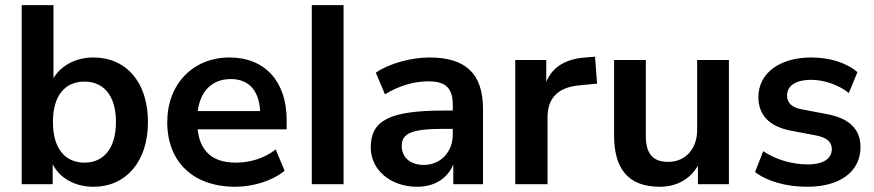

<svg xmlns="http://www.w3.org/2000/svg" viewBox="-20 -711 3375 741"><path d="M340.2 9.8C465.7 9.8 551 -86.3 551 -240.2C551 -394.1 466.7 -489.2 340.2 -489.2C260.8 -489.2 195.1 -446.1 174.5 -382.4H186.3V-691.2H63.7V0H183.3V-102H173.5C193.1 -34.3 258.8 9.8 340.2 9.8ZM305.9 -83.3C232.4 -83.3 184.3 -136.3 184.3 -240.2C184.3 -344.1 232.4 -396.1 305.9 -396.1C378.4 -396.1 427.5 -344.1 427.5 -240.2C427.5 -136.3 378.4 -83.3 305.9 -83.3Z M888.2 9.8C957.8 9.8 1032.4 -13.7 1078.4 -52L1044.1 -134.3C999 -99 944.1 -83.3 890.2 -83.3C792.2 -83.3 741.2 -135.3 741.2 -243.1V-250C741.2 -345.1 788.2 -405.9 870.6 -405.9C944.1 -405.9 984.3 -356.9 984.3 -267.6L1000 -282.4H724.5V-211.8H1086.3V-248C1086.3 -397.1 1002 -489.2 865.7 -489.2C725.5 -489.2 625.5 -387.3 625.5 -239.2C625.5 -86.3 725.5 9.8 888.2 9.8Z M1183.3 0H1305.9V-691.2H1183.3Z M1590.2 9.8C1667.6 9.8 1722.5 -33.3 1737.3 -102H1729.4V0H1844.1V-290.2C1844.1 -426.5 1777.5 -489.2 1637.3 -489.2C1567.6 -489.2 1480.4 -465.7 1430.4 -430.4L1465.7 -347.1C1522.5 -381.4 1579.4 -397.1 1633.3 -397.1C1701 -397.1 1727.5 -370.6 1727.5 -304.9V-192.2C1727.5 -123.5 1679.4 -74.5 1615.7 -74.5C1561.8 -74.5 1530.4 -104.9 1530.4 -148C1530.4 -198 1571.6 -213.7 1694.1 -213.7H1742.2V-284.3H1693.1C1485.3 -284.3 1410.8 -247.1 1410.8 -142.2C1410.8 -55.9 1486.3 9.8 1590.2 9.8Z M1968.6 0H2093.1V-257.8C2093.1 -332.4 2133.3 -373.5 2213.7 -381.4L2284.3 -388.2L2276.5 -492.2L2239.2 -489.2C2150 -482.4 2096.1 -442.2 2078.4 -363.7H2088.2V-479.4H1968.6Z M2526.5 9.8C2602 9.8 2659.8 -29.4 2687.3 -100H2673.5V0H2793.1V-479.4H2670.6V-209.8C2670.6 -135.3 2624.5 -86.3 2558.8 -86.3C2499 -86.3 2472.5 -118.6 2472.5 -186.3V-479.4H2350V-188.2C2350 -56.9 2406.9 9.8 2526.5 9.8Z M3096.1 9.8C3219.6 9.8 3301 -47.1 3301 -143.1C3301 -213.7 3255.9 -254.9 3171.6 -270.6L3073.5 -289.2C3035.3 -296.1 3017.6 -314.7 3017.6 -342.2C3017.6 -378.4 3048 -402.9 3111.8 -402.9C3159.8 -402.9 3217.6 -383.3 3255.9 -352L3289.2 -432.4C3245.1 -470.6 3178.4 -489.2 3110.8 -489.2C2990.2 -489.2 2906.9 -429.4 2906.9 -336.3C2906.9 -266.7 2950 -222.5 3031.4 -206.9L3129.4 -188.2C3169.6 -180.4 3190.2 -164.7 3190.2 -135.3C3190.2 -100 3159.8 -76.5 3097.1 -76.5C3037.3 -76.5 2973.5 -95.1 2925.5 -127.5L2894.1 -47.1C2941.2 -10.8 3014.7 9.8 3096.1 9.8Z"/></svg>

Font: LL Pando Sans
Style: Bold
Weight: 700
Designer: Joshua Smith
Foundry: Joshua Smith
Version: Version 1.000;Glyphs 3.2.1 (3258)